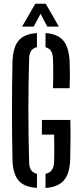

<svg xmlns="http://www.w3.org/2000/svg" viewBox="-20 -980 425 1008"><path d="M174 6.5Q106 2 76.8 -33Q47.5 -68 45.5 -141.5Q44 -203.5 43.5 -268.2Q43 -333 43 -398.5Q43 -464 43.5 -528.8Q44 -593.5 45.5 -654.5Q48 -731.5 77.5 -766.8Q107 -802 174 -806.5V-732.5Q153.5 -727.5 143.8 -713.5Q134 -699.5 133 -673.5Q131 -606.5 130 -537.8Q129 -469 129 -400.2Q129 -331.5 130 -263Q131 -194.5 133 -127Q133.5 -101.5 143.2 -87Q153 -72.5 174 -67.5ZM219 7V-67.5Q240.5 -72 251.5 -86.5Q262.5 -101 264 -127Q264.5 -150 264.8 -175.2Q265 -200.5 264.8 -225.5Q264.5 -250.5 264 -273.5H200V-350.5H349Q350.5 -310.5 350.2 -258Q350 -205.5 348.5 -141.5Q345.5 -67.5 315.2 -32.8Q285 2 219 7ZM258 -517Q259.5 -554.5 259.5 -595.5Q259.5 -636.5 258 -673.5Q257 -698.5 247.5 -712.8Q238 -727 219 -732V-806.5Q282.5 -802 312 -767.2Q341.5 -732.5 345.5 -659Q347 -624.5 347 -588.2Q347 -552 345.5 -517ZM96 -840.5 165.5 -960.5H220L289 -840.5H228L193 -907.5L157 -840.5Z"/></svg>

Font: Big Shoulders Stencil Display Thin SemiBold
Style: Regular
Weight: 600
Version: Version 2.001